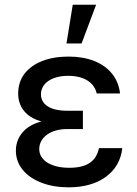

<svg xmlns="http://www.w3.org/2000/svg" viewBox="-20 -796 590 826"><path d="M255 -284.4C172.6 -284.4 119.7 -266.3 89.5 -239.3C59.3 -212.4 48.3 -179 48.3 -148.1C48.3 -84.5 90.9 -35.5 159.4 -9.6C193.9 3.6 232.6 9.9 275.9 9.9C340.2 9.9 395.2 -5.7 435.4 -35.2C475.5 -64.6 500.7 -106.5 506 -158.7H405.9C393.5 -101.9 354.4 -74.2 277.7 -74.2C198.5 -74.2 148.8 -107.2 148.8 -154.5C148.8 -205.6 198.5 -240.8 268.8 -240.8H336.6V-284.4ZM336.6 -319.6H268.8C193.9 -319.6 156.2 -347.7 156.2 -390.3C156.2 -436.8 201.7 -469.8 273.1 -469.8C342.3 -469.8 386 -440.3 396 -393.8H496.4C489 -460.2 448.9 -508.2 385.3 -533.7C353.3 -546.2 316.4 -552.6 274.9 -552.6C189.3 -552.6 122.2 -526.6 85.6 -479C67.5 -455.3 58.2 -426.5 58.2 -392.8C58.2 -362.9 67.8 -330.6 96.6 -305C125 -279.5 175.1 -262.1 255 -262.1H336.6ZM331 -609 393.5 -775.6H293L266 -609Z"/></svg>

Font: Inter 465
Style: Regular
Weight: 400
Designer: Rasmus Andersson
Foundry: rsms
Version: Version 3.019;Glyphs 3.1.2 (3151)